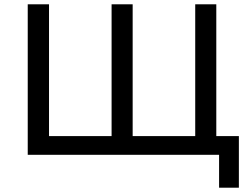

<svg xmlns="http://www.w3.org/2000/svg" viewBox="-20 -720 1160 893"><path d="M986 -87V-700H888V-87H597V-700H499V-87H208V-700H109V0H999V153H1091V-87Z"/></svg>

Font: AWKNG-Font Medium
Style: Regular
Weight: 500
Designer: Awakening Church
Foundry: Awakening Church
Version: Version 1.700;PS 001.700;hotconv 1.0.88;makeotf.lib2.5.64775